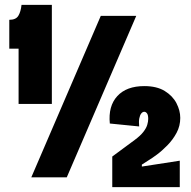

<svg xmlns="http://www.w3.org/2000/svg" viewBox="-20 -725 781 785"><path d="M56 -300V-526H18V-644Q45 -644 55 -660.5Q65 -677 68 -705H192V-300ZM108 0 392 -660H537L253 0ZM439 40V-85L531 -153Q554 -170 566 -185.5Q578 -201 582 -214.5Q586 -228 586 -239Q586 -255 581 -261.5Q576 -268 570 -268Q563 -268 557.5 -261Q552 -254 549.5 -241Q547 -228 549 -208L429 -220Q422 -291 459.5 -332Q497 -373 570 -373Q621 -373 653.5 -353Q686 -333 701.5 -303Q717 -273 717 -243Q717 -210 702 -182Q687 -154 664.5 -131Q642 -108 621 -92.5Q600 -77 588 -70L560 -52V-44L715 -68V40Z"/></svg>

Font: Bricolage Grotesque 48pt Condensed ExtraBold
Style: Regular
Weight: 800
Width: 3
Designer: Mathieu Triay
Foundry: Atelier Triay
Version: Version 1.001;gftools[0.9.33.dev8+g029e19f]